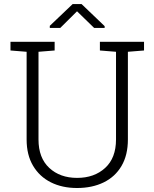

<svg xmlns="http://www.w3.org/2000/svg" viewBox="-20 -917 762 947"><path d="M359.9 10.3Q286.6 10.3 230.7 -17.8Q174.8 -45.9 143.1 -99.4Q111.3 -152.8 111.3 -229V-661.6L31.7 -668V-710.9H249.5V-668L169.9 -661.6V-229Q169.9 -138.2 222.9 -88.9Q275.9 -39.6 360.4 -39.6Q444.8 -39.6 498.5 -88.6Q552.2 -137.7 552.2 -229V-661.6L472.7 -668V-710.9H690.4V-668L610.8 -661.6V-229Q610.8 -151.9 579.3 -98.4Q547.9 -44.9 491.2 -17.3Q434.6 10.3 359.9 10.3ZM225.6 -779.3V-789.6L338.4 -897H382.3L496.1 -788.1V-779.3H444.3L359.9 -861.3L277.3 -779.3Z"/></svg>

Font: Roboto Slab Light
Style: Regular
Weight: 300
Designer: Google
Version: Version 2.000; ttfautohint (v1.8.1.43-b0c9)